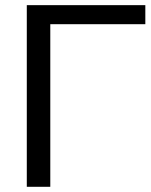

<svg xmlns="http://www.w3.org/2000/svg" viewBox="-20 -718 579 738"><path d="M83 0V-698.2H538.6V-625H173.3V0Z"/></svg>

Font: Sansation
Style: Regular
Weight: 400
Designer: Bernd Montag
Version: Version 1.301